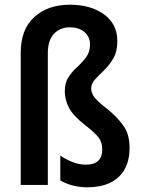

<svg xmlns="http://www.w3.org/2000/svg" viewBox="-20 -785 602 815"><path d="M478 -611Q478 -566 461 -537Q444 -508 422 -487Q400 -466 383.5 -448Q367 -430 367 -409Q367 -389 382.5 -370Q398 -351 436 -322Q483 -283 506.5 -247.5Q530 -212 530 -158Q530 -77 483.5 -33.5Q437 10 349 10Q320 10 291 3Q262 -4 236 -19V-125Q258 -109 287 -97.5Q316 -86 345 -86Q414 -86 414 -151Q414 -180 399 -200.5Q384 -221 341 -254Q290 -294 272.5 -328Q255 -362 255 -397Q255 -434 271 -458Q287 -482 308 -501Q329 -520 345.5 -542Q362 -564 362 -596Q362 -629 338.5 -649Q315 -669 276 -669Q235 -669 209 -641.5Q183 -614 183 -558V0H68V-562Q68 -660 125.5 -712.5Q183 -765 277 -765Q365 -765 421.5 -724Q478 -683 478 -611Z"/></svg>

Font: Noto Sans Sinhala Condensed SemiBold
Style: Regular
Weight: 600
Width: 3
Designer: Jelle Bosma - Monotype Design Team
Foundry: Monotype Imaging Inc.
Version: Version 2.006; ttfautohint (v1.8.4.7-5d5b)